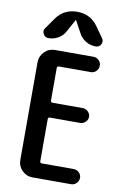

<svg xmlns="http://www.w3.org/2000/svg" viewBox="-103 -1024 706 1084"><g transform="rotate(10 250.0 -482.5)"><path d="M163.1 0Q127.9 0 103 -24.9Q78.1 -49.8 78.1 -85V-644.5Q78.1 -679.7 103 -705.1Q127.9 -730.5 163.1 -730.5H383.8Q401.4 -730.5 414.6 -717.8Q427.7 -705.1 427.7 -687Q427.7 -668.9 415 -655.8Q402.3 -642.6 383.8 -642.6H201.2Q190.4 -642.6 190.4 -631.8V-446.3Q190.4 -435.5 201.2 -434.6H375Q391.6 -434.6 404.8 -421.9Q418 -409.2 418 -392.1Q418 -375 404.8 -362.3Q391.6 -349.6 375 -349.6H201.2Q190.4 -349.6 190.4 -338.9V-97.7Q190.4 -86.9 201.2 -86.9H383.8Q401.4 -86.9 414.6 -74.2Q427.7 -61.5 427.7 -43.9Q427.7 -26.4 415 -13.2Q402.3 0 383.8 0ZM114.3 -790Q94.7 -790 85 -808.1Q75.2 -826.2 86.9 -841.8L130.9 -904.3Q173.8 -964.8 250 -964.8Q326.2 -964.8 369.1 -904.3L413.1 -841.8Q424.8 -826.2 415.5 -808.1Q406.2 -790 385.7 -790Q355.5 -790 329.6 -805.2Q303.7 -820.3 290 -845.7L251 -917Q251 -918 250 -918Q249 -918 249 -917L210 -845.7Q196.3 -819.3 170.4 -804.7Q144.5 -790 114.3 -790Z"/></g></svg>

Font: Rounded-X Mgen+ 1mn medium
Style: Regular
Weight: 500
Designer: [Source Han Sans]
Ryoko NISHIZUKA  (kana & ideographs); Paul D. Hunt (Latin, Greek & Cyrillic); Wenlong ZHANG  (bopomofo
Version: Version 1.059.20150602